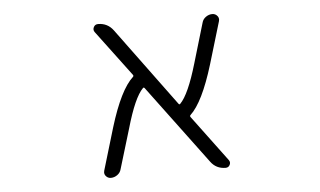

<svg xmlns="http://www.w3.org/2000/svg" viewBox="-43 -609 1085 651"><g transform="rotate(-5 500.0 -283.5)"><path d="M712.9 -46.9Q718.8 -39.1 714.4 -30.3Q710 -21.5 700.2 -21.5Q668 -21.5 649.4 -46.9L450.2 -314.5Q447.3 -318.4 444.3 -315.4Q415 -286.1 385.7 -183.6L344.7 -47.9Q341.8 -36.1 331.5 -28.8Q321.3 -21.5 309.6 -21.5Q298.8 -21.5 292 -30.3Q288.1 -35.2 288.1 -42Q288.1 -44.9 289.1 -47.9L332 -191.4Q370.1 -316.4 414.1 -356.4Q417 -359.4 414.1 -363.3L297.9 -518.6Q292 -526.4 296.4 -535.6Q300.8 -544.9 311.5 -544.9Q343.8 -544.9 363.3 -518.6L559.6 -252Q562.5 -248 565.4 -251Q594.7 -280.3 625 -383.8L665 -518.6Q668 -530.3 678.2 -537.6Q688.5 -544.9 700.2 -544.9Q710.9 -544.9 717.8 -536.1Q721.7 -531.2 721.7 -524.4Q721.7 -521.5 720.7 -518.6L677.7 -375Q639.6 -250 596.7 -210Q593.8 -207 596.7 -203.1Z"/></g></svg>

Font: Gen Jyuu Gothic L Monospace Light
Style: Regular
Weight: 300
Designer: [Source Han Sans]
Ryoko NISHIZUKA  (kana & ideographs); Paul D. Hunt (Latin, Greek & Cyrillic); Wenlong ZHANG  (bopomofo
Version: Version 1.002.20150607